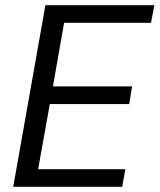

<svg xmlns="http://www.w3.org/2000/svg" viewBox="-20 -720 615 740"><path d="M31 0 155 -700H575L562 -632H227L184 -387H489L478 -319H172L127 -68H463L451 0Z"/></svg>

Font: DM Sans 12pt
Style: Italic
Weight: 400
Italic angle: -10°
Version: Version 4.004;gftools[0.9.30]